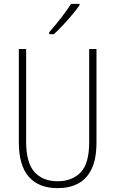

<svg xmlns="http://www.w3.org/2000/svg" viewBox="-20 -969 600 999"><path d="M482 -228Q482 -142 456.5 -89.5Q431 -37 385.5 -13.5Q340 10 280 10Q182 10 130 -49Q78 -108 78 -229V-714H116V-231Q116 -123 159 -74.5Q202 -26 280 -26Q355 -26 399.5 -72Q444 -118 444 -229V-714H482ZM394 -942Q378 -919 354.5 -891Q331 -863 306 -836.5Q281 -810 260 -791H236V-801Q268 -838 297.5 -875.5Q327 -913 350 -949H394Z"/></svg>

Font: Noto Sans Thai Cond ExtLt
Style: Regular
Weight: 200
Width: 3
Designer: Monotype Design Team
Foundry: Monotype Imaging Inc.
Version: Version 2.002; ttfautohint (v1.8.4.7-5d5b)